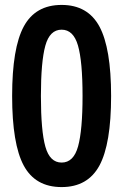

<svg xmlns="http://www.w3.org/2000/svg" viewBox="-20 -759 506 788"><path d="M232.9 8.8Q125 8.8 77.4 -79.6Q29.8 -168 29.8 -365.2Q29.8 -562 77.6 -650.4Q125.5 -738.8 232.9 -738.8Q340.3 -738.8 388.2 -649.9Q436 -561 436 -365.2Q436 -168.5 388.2 -79.8Q340.3 8.8 232.9 8.8ZM147.9 -365.2Q147.9 -221.7 166.3 -156.7Q184.6 -91.8 232.9 -91.8Q282.2 -91.8 300.5 -158.4Q318.8 -225.1 318.8 -365.2Q318.8 -507.3 300 -572.3Q281.2 -637.2 232.9 -637.2Q184.1 -637.2 166 -571.3Q147.9 -505.4 147.9 -365.2Z"/></svg>

Font: Lumene Sans Condensed
Style: Bold
Weight: 600
Width: 3
Designer: Deni Anggara
Version: Version 1.003;Glyphs 3.1.2 (3151)